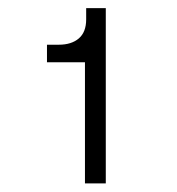

<svg xmlns="http://www.w3.org/2000/svg" viewBox="-20 -834 423 459"><path d="M183.1 -685.1H92.3V-727.1H120.6Q150.9 -727.1 168.5 -742.2Q186 -757.3 186 -787.6V-814.5H232.9V-395.5H183.1Z"/></svg>

Font: Giphurs Light
Style: Regular
Weight: 300
Version: Version 0.920; ttfautohint (v1.8.4.7-5d5b)